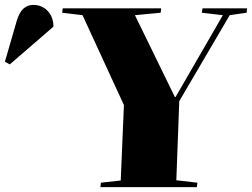

<svg xmlns="http://www.w3.org/2000/svg" viewBox="-233 -764 1029 784"><path d="M481 -368H484L677 -702L591 -712L594 -730H776L774 -712L705 -702L499 -351L487 -28L573 -18L571 0H177L179 -18L260 -27L273 -335L104 -702L21 -712L23 -730H425L423 -712L318 -702ZM-193 -501 -213 -512 -164 -681Q-153 -716 -136 -730Q-119 -744 -97 -744Q-65 -744 -42 -723Q-19 -702 -15 -665V-655Z"/></svg>

Font: Literata 72pt Black
Style: Italic
Weight: 900
Italic angle: -2°
Designer: Latin by Veronika Burian and Jose Scaglione. Greek by Irene Vlachou. Cyrillic by Vera Evstafieva
Foundry: TypeTogether
Version: Version 3.002